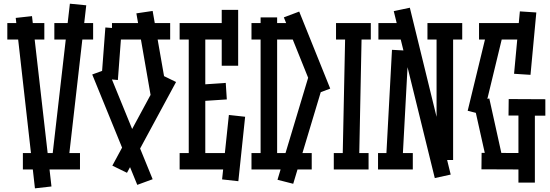

<svg xmlns="http://www.w3.org/2000/svg" viewBox="-20 -926 3004 1049"><path d="M65.9 -828.1 154.8 -837.9 261.2 92.8 170.9 103ZM451.2 -897 354 -45.9 264.2 -56.2 361.8 -905.8ZM105 0V-89.8H417V0ZM20 -710V-799.8H222.2V-710ZM276.9 -710V-799.8H488.8V-710Z M802.7 -407.2 725.1 -853 814 -866.2 892.1 -419.9ZM730 84 483.9 -519 567.9 -549.8 814 53.2ZM673.8 18.1 593.8 -21 861.8 -517.1 941.9 -478ZM591.8 -799.8H909.7V-710H591.8ZM534.7 -497.1 555.7 -775.9 645 -769 624 -488.8Z M1011.2 -35.2V-765.1H1101.6V-35.2ZM961.4 -89.8H1251.5V0H961.4ZM961.4 -799.8H1245.6V-710H961.4ZM1191.4 -566.9V-872.1H1281.2V-566.9ZM1193.4 54.2 1230.5 -297.9 1319.3 -288.1 1282.2 64ZM1051.3 -461.9 1213.4 -473.1 1219.2 -382.8 1057.6 -372.1Z M1403.8 -35.2V-831.1H1494.1V-35.2ZM1354 -89.8H1683.1V0H1354ZM1354 -799.8H1616.2V-710H1354ZM1700.2 -410.2 1530.8 -831.1 1614.7 -862.8 1784.2 -441.9ZM1582 78.1 1496.1 56.2 1664.1 -502.9 1750 -481Z M1851.6 -40 1866.7 -769 1956.5 -767.1 1941.9 -38.1ZM1815.9 -799.8H2005.9V-710H1815.9ZM1803.7 -89.8H1993.7V0H1803.7Z M2455.6 -762.2V-51.8H2365.2V-762.2ZM2211.4 -648.9 2178.2 -32.2 2088.4 -37.1 2121.6 -653.8ZM2355.5 46.9 2131.3 -865.2 2219.2 -883.8 2442.4 27.8ZM2505.4 -710H2315.4V-799.8H2505.4ZM2235.4 0H2045.4V-89.8H2235.4ZM2218.3 -710H2047.4V-799.8H2218.3Z M2820.3 -863.8 2910.2 -857.9 2878.4 -517.1 2788.6 -522.9ZM2642.6 -27.8 2566.4 -369.1 2653.3 -388.2 2728.5 -47.9ZM2597.2 -799.8H2838.4V-710H2597.2ZM2535.2 -320.8 2644.5 -771 2730.5 -749 2621.6 -298.8ZM2759.3 -384.8 2959.5 -383.8V-293.9L2758.3 -294.9ZM2812.5 71.8V-339.8H2902.3V71.8ZM2611.3 -90.8 2855.5 -89.8V0L2610.4 -1Z"/></svg>

Font: Opir
Style: Regular
Weight: 400
Designer: Maksym Kobuzan
Version: Version 1.000;FEAKit 1.0